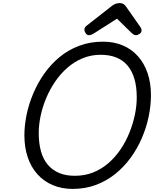

<svg xmlns="http://www.w3.org/2000/svg" viewBox="-20 -1205 1002 1244"><path d="M450 19Q380 19 322 -5.5Q264 -30 223 -75.5Q182 -121 160 -185Q138 -249 138 -328Q138 -391 152 -460Q166 -529 194.5 -597Q223 -665 265.5 -726Q308 -787 364.5 -834Q421 -881 492 -908Q563 -935 647 -935Q718 -935 775 -911Q832 -887 873 -841.5Q914 -796 936 -732Q958 -668 958 -589Q958 -520 943 -448.5Q928 -377 898.5 -309Q869 -241 825.5 -181.5Q782 -122 725.5 -77Q669 -32 600.5 -6.5Q532 19 450 19ZM465 -66Q530 -66 584.5 -88Q639 -110 683.5 -149Q728 -188 762 -238.5Q796 -289 819 -346.5Q842 -404 854 -462Q866 -520 866 -574Q866 -642 851 -693.5Q836 -745 806.5 -780Q777 -815 733.5 -832.5Q690 -850 632 -850Q570 -850 515.5 -827.5Q461 -805 416 -765.5Q371 -726 336.5 -675Q302 -624 278.5 -567.5Q255 -511 243 -453.5Q231 -396 231 -343Q231 -276 245.5 -224.5Q260 -173 289.5 -138Q319 -103 362.5 -84.5Q406 -66 465 -66ZM556 -977Q544 -977 535.5 -989Q527 -1001 527 -1012Q527 -1022 530.5 -1027Q534 -1032 538 -1036L699 -1162Q714 -1175 727.5 -1180Q741 -1185 757 -1185Q770 -1185 780.5 -1178.5Q791 -1172 799 -1159L890 -1029Q895 -1022 896 -1016.5Q897 -1011 897 -1006Q897 -994 884 -985.5Q871 -977 862 -977Q852 -977 844.5 -982Q837 -987 830 -994L738 -1084L586 -987Q579 -983 571.5 -980Q564 -977 556 -977Z"/></svg>

Font: Playwrite DE LA
Style: Regular
Weight: 400
Designer: Veronika Burian, José Scaglione
Foundry: TypeTogether
Version: Version 1.002